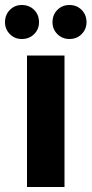

<svg xmlns="http://www.w3.org/2000/svg" viewBox="-39 -748 366 768"><path d="M69 0V-526H219V0ZM48 -592Q20 -592 0.5 -611.5Q-19 -631 -19 -659Q-19 -689 0.5 -708.5Q20 -728 48 -728Q78 -728 97.5 -708.5Q117 -689 117 -659Q117 -631 97.5 -611.5Q78 -592 48 -592ZM239 -592Q210 -592 190.5 -611.5Q171 -631 171 -659Q171 -689 190.5 -708.5Q210 -728 239 -728Q268 -728 287.5 -708.5Q307 -689 307 -659Q307 -631 287.5 -611.5Q268 -592 239 -592Z"/></svg>

Font: DM Sans 9pt Black
Style: Regular
Weight: 900
Version: Version 4.004;gftools[0.9.30]